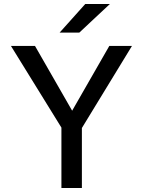

<svg xmlns="http://www.w3.org/2000/svg" viewBox="-20 -946 719 966"><path d="M392 0H289V-304L35 -715H156L343 -389L530 -715H644L392 -302ZM533 -926 379 -782H280L409 -926Z"/></svg>

Font: Wix Madefor Text Medium
Style: Regular
Weight: 500
Designer: Dalton Maag Ltd
Foundry: Dalton Maag Ltd
Version: Version 3.100